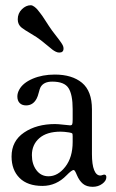

<svg xmlns="http://www.w3.org/2000/svg" viewBox="-20 -702 439 729"><path d="M135.7 -548.8Q121.6 -560.1 97.4 -574.2Q73.2 -588.4 62.5 -596.7Q47.4 -608.4 47.4 -628.4Q47.4 -651.4 63 -666.7Q78.6 -682.1 96.7 -682.1Q103 -682.1 110.4 -676.5Q117.7 -670.9 121.6 -666.3Q125.5 -661.6 132.3 -652.8Q139.6 -644 152.6 -623.5Q165.5 -603 177.7 -585.9Q184.1 -577.1 192.4 -566.7Q200.7 -556.2 204.8 -550.5Q209 -544.9 213.4 -538.3Q217.8 -531.7 219.5 -527.1Q221.2 -522.5 221.2 -517.6Q221.2 -502.4 205.1 -502.4Q198.2 -502.4 191.4 -505.9Q184.6 -509.3 179.2 -513.4Q173.8 -517.6 160.4 -528.8Q147 -540 135.7 -548.8ZM45.9 -335.9Q45.9 -348.6 53.2 -361.8Q66.9 -387.2 104 -403.1Q141.1 -418.9 188 -418.9Q253.4 -418.9 291.3 -387.7Q329.1 -356.4 329.1 -287.1V-117.2Q329.1 -77.1 337.4 -56.4Q345.7 -35.6 360.8 -35.6Q364.7 -35.6 368.9 -37.4Q373 -39.1 375 -39.1Q383.8 -39.1 383.8 -29.3Q383.8 -15.6 368.4 -4.2Q353 7.3 332 7.3Q308.6 7.3 294.7 -4.4Q280.8 -16.1 272 -37.1Q264.2 -56.6 259.8 -56.6Q252.4 -56.6 232.9 -36.6Q193.8 3.9 141.1 3.9Q84.5 3.9 54.2 -26.4Q23.9 -56.6 23.9 -107.9Q23.9 -166.5 71.3 -198.7Q118.7 -231 189 -231Q200.2 -231 221.4 -228.5Q242.7 -226.1 246.1 -226.1Q252.4 -226.1 254.2 -230.2Q255.9 -234.4 255.9 -248.5V-288.1Q255.9 -342.8 240.2 -367.4Q224.6 -392.1 178.2 -392.1Q145.5 -392.1 133.8 -370.6Q130.9 -365.2 127.2 -350.6Q123.5 -335.9 119.1 -327.6Q105.5 -301.8 79.1 -301.8Q63.5 -301.8 54.7 -310.8Q45.9 -319.8 45.9 -335.9ZM255.9 -163.1V-184.6Q255.9 -193.8 254.2 -195.6Q252.4 -197.3 242.2 -199.2Q223.6 -202.1 210 -202.1Q157.7 -202.1 129.4 -177.5Q101.1 -152.8 101.1 -112.8Q101.1 -78.6 118.4 -55.7Q135.7 -32.7 164.1 -32.7Q199.7 -32.7 227.8 -68.6Q255.9 -104.5 255.9 -163.1Z"/></svg>

Font: Cooper*
Style: Regular
Weight: 400
Designer: Owen Earl
Foundry: indestructible type*
Version: Version 0.001